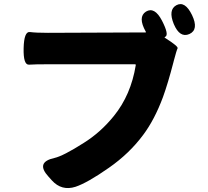

<svg xmlns="http://www.w3.org/2000/svg" viewBox="-20 -888 1040 959"><path d="M357 45Q288 67 239 13L222 -6Q156 -78 252 -99Q296 -109 398 -174Q483 -227 549 -309Q634 -414 658 -562Q659 -567 654 -567H219Q154 -567 125 -565Q96 -563 98 -647Q100 -732 129.5 -728Q159 -724 219 -724L706 -726Q711 -726 708 -730Q667 -803 709 -830Q752 -856 789 -785Q826 -713 805 -704Q800 -702 804 -699Q872 -656 867 -646.5Q862 -637 848 -584L846 -576Q819 -472 794 -403Q752 -290 695 -214Q626 -121 524 -50Q417 25 357 45ZM926 -718Q878 -697 848 -768Q819 -839 861 -862Q904 -885 939 -813Q974 -740 926 -718Z"/></svg>

Font: Resource Han Rounded TW Heavy
Style: Regular
Weight: 900
Designer: Cyano Hao (round all glyphs); Ryoko NISHIZUKA 西塚涼子 (kana, bopomofo & ideographs); Paul D. Hunt (Latin, Greek & Cyrillic)
Foundry: Cyano Hao
Version: 0.990